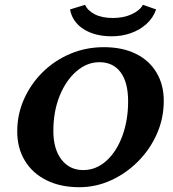

<svg xmlns="http://www.w3.org/2000/svg" viewBox="-20 -781 731 810"><path d="M314.5 8.8Q235.4 8.8 176.3 -20.5Q117.2 -49.8 85 -103Q52.7 -156.2 52.7 -226.6Q52.7 -298.8 81.5 -363.3Q110.4 -427.7 160.6 -477.1Q210.9 -526.4 276.9 -554.2Q342.8 -582 418 -582Q496.1 -582 552.7 -554.2Q609.4 -526.4 640.1 -475.1Q670.9 -423.8 670.9 -355.5Q670.9 -282.2 642.1 -216.8Q613.3 -151.4 563 -100.6Q512.7 -49.8 448.7 -20.5Q384.8 8.8 314.5 8.8ZM331.1 -63.5Q384.8 -63.5 427.7 -101.6Q470.7 -139.6 495.6 -206.1Q520.5 -272.5 520.5 -353.5Q520.5 -433.6 488.8 -476.1Q457 -518.6 399.4 -518.6Q346.7 -518.6 302.2 -480Q257.8 -441.4 231.4 -376Q205.1 -310.5 205.1 -228.5Q205.1 -152.3 239.3 -107.9Q273.4 -63.5 331.1 -63.5ZM583 -760.7 638.7 -741.2Q626 -705.1 597.7 -679.7Q569.3 -654.3 531.7 -641.1Q494.1 -627.9 451.2 -627.9Q379.9 -627.9 332.5 -658.2Q285.2 -688.5 275.4 -741.2L338.9 -760.7Q349.6 -736.3 379.9 -720.7Q410.2 -705.1 456.1 -705.1Q501 -705.1 535.2 -720.7Q569.3 -736.3 583 -760.7Z"/></svg>

Font: Crimson Pro ExtraLight
Style: Bold Italic
Weight: 700
Italic angle: -12°
Version: Version 1.002